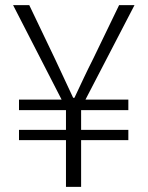

<svg xmlns="http://www.w3.org/2000/svg" viewBox="-20 -728 575 748"><path d="M237 0H296V-182H480V-222H296V-299H480V-340H313L504 -708H444L343 -499C318 -450 296 -402 270 -347H265C240 -401 217 -450 194 -499L94 -708H31L220 -340H54V-299H237V-222H54V-182H237Z"/></svg>

Font: Source Han Sans SC Light
Style: Regular
Weight: 300
Designer: Ryoko NISHIZUKA (kana & ideographs); Paul D. Hunt (Latin, Greek & Cyrillic); Wenlong ZHANG (bopomofo); Sandoll Communica
Foundry: Adobe Systems Incorporated
Version: Version 1.004;PS 1.004;hotconv 1.0.82;makeotf.lib2.5.63406